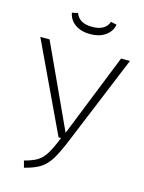

<svg xmlns="http://www.w3.org/2000/svg" viewBox="-128 -935 768 1022"><g transform="rotate(15 255.5 -424.0)"><path d="M302 -191Q271 -116 248 -79.5Q225 -43 194 -23Q163 -3 107 11L97 -26Q143 -38 168 -53.5Q193 -69 212.5 -99.5Q232 -130 257 -193H243L11 -684H62L273 -226L456 -684H505ZM140 -852 172 -859Q191 -807 263 -807Q335 -807 354 -859L386 -852Q379 -813 345.5 -790Q312 -767 263 -767Q213 -767 180 -790Q147 -813 140 -852Z"/></g></svg>

Font: FiraGO ExtraLight
Style: Regular
Weight: 200
Designer: bBox Type
Foundry: bBox Type GmbH
Version: Version 1.001